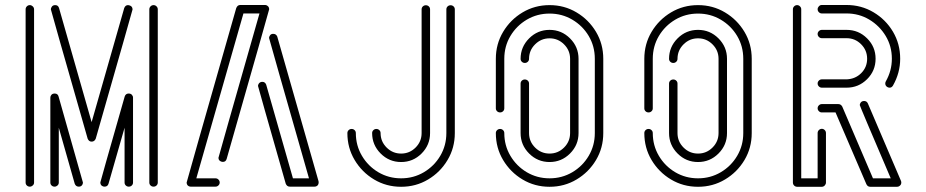

<svg xmlns="http://www.w3.org/2000/svg" viewBox="-20 -733 3636 754"><path d="M97.2 0Q90.3 0 85.4 -4.6Q80.6 -9.3 80.6 -16.1V-696.3Q80.6 -703.1 85.4 -708Q90.3 -712.9 97.2 -712.9Q103.5 -712.9 108.6 -708Q113.8 -703.1 113.8 -696.3V-16.1Q113.8 -9.3 108.6 -4.6Q103.5 0 97.2 0ZM289.6 0Q277.8 0 273.4 -11.7L210.9 -231.4V-16.1Q210.9 -9.3 205.8 -4.6Q200.7 0 194.3 0Q187.5 0 182.6 -4.6Q177.7 -9.3 177.7 -16.1V-349.6Q177.7 -356 182.1 -360.8Q186.5 -365.7 194.8 -365.7Q207 -365.7 210 -354Q305.7 -18.1 305.7 -16.1Q305.7 -12.2 303.2 -7.3Q298.8 0 289.6 0ZM485.8 0Q479 0 474.1 -4.6Q469.2 -9.3 469.2 -16.1V-231.4L406.2 -11.7Q402.8 0 390.6 0Q388.2 0 386.2 -0.5Q374 -3.9 374 -16.6Q374 -19 469.7 -354Q473.6 -365.7 485.4 -365.7Q493.2 -365.7 497.8 -360.8Q502.4 -356 502.4 -349.6V-16.1Q502.4 -9.3 497.6 -4.6Q492.7 0 485.8 0ZM339.8 -176.8Q329.1 -176.8 324.2 -188.5Q179.7 -693.4 179.7 -696.3Q179.7 -700.7 182.6 -705.1Q186.5 -712.9 196.8 -712.9Q208.5 -712.9 211.9 -701.2L339.8 -253.4L467.8 -701.2Q472.2 -712.9 482.9 -712.9Q485.4 -712.9 488.3 -711.9Q500.5 -708.5 500.5 -695.8Q500.5 -693.4 356 -188.5Q351.1 -176.8 339.8 -176.8ZM583 0Q576.2 0 571.3 -4.6Q566.4 -9.3 566.4 -16.1V-696.3Q566.4 -703.1 571.3 -708Q576.2 -712.9 583 -712.9Q589.8 -712.9 594.7 -708Q599.6 -703.1 599.6 -696.3V-16.1Q599.6 -9.3 594.7 -4.6Q589.8 0 583 0Z M826.2 0H729Q721.2 0 715.8 -6.3Q712.9 -11.2 712.9 -16.1Q712.9 -19 907.7 -701.2Q912.6 -713.4 923.3 -713.4H1021Q1028.3 -713.4 1034.2 -706.5Q1037.1 -702.1 1037.1 -696.8Q1037.1 -693.8 870.1 -108.9Q866.7 -97.2 855 -97.2Q852.5 -97.2 849.6 -98.1Q837.9 -102.1 837.9 -113.3Q837.9 -115.7 999 -680.2H936L751 -32.7H826.2Q833 -32.7 837.9 -27.8Q842.8 -22.9 842.8 -16.1Q842.8 -9.8 837.9 -4.9Q833 0 826.2 0ZM1215.3 0H1118.2Q1106.9 0 1102.1 -11.7Q993.2 -393.1 993.2 -395.5Q993.2 -399.4 996.1 -404.3Q1001 -411.6 1010.3 -411.6Q1021 -411.6 1025.4 -400.4L1130.4 -32.7H1193.4Q1036.6 -581.5 1036.6 -584Q1036.6 -588.4 1039.6 -592.8Q1043.5 -600.1 1052.7 -600.1Q1064.5 -600.1 1068.8 -589.4L1231 -21L1231.4 -16.1Q1231.4 -11.2 1228.5 -6.3Q1223.1 0 1215.3 0Z M1555.2 -96.7Q1508.3 -96.7 1474.9 -130.1Q1441.4 -163.6 1441.4 -210.4Q1441.4 -217.3 1446.3 -221.9Q1451.2 -226.6 1458 -226.6Q1464.8 -226.6 1469.7 -221.9Q1474.6 -217.3 1474.6 -210.4Q1474.6 -177.2 1498.3 -153.6Q1522 -129.9 1555.2 -129.9Q1588.4 -129.9 1612.1 -153.6Q1635.7 -177.2 1635.7 -210.4V-696.3Q1635.7 -703.1 1640.6 -707.8Q1645.5 -712.4 1652.3 -712.4Q1659.2 -712.4 1664.1 -707.8Q1668.9 -703.1 1668.9 -696.3V-210.4Q1668.9 -163.6 1635.5 -130.1Q1602.1 -96.7 1555.2 -96.7ZM1555.2 0.5Q1497.1 0.5 1449.2 -28.1Q1401.4 -56.6 1372.8 -104.5Q1344.2 -152.3 1344.2 -210.4Q1344.2 -217.3 1349.1 -221.9Q1354 -226.6 1360.8 -226.6Q1367.7 -226.6 1372.6 -221.9Q1377.4 -217.3 1377.4 -210.4Q1377.4 -161.6 1401.4 -121.1Q1425.3 -80.6 1465.8 -56.6Q1506.3 -32.7 1555.2 -32.7Q1604 -32.7 1644.5 -56.6Q1685.1 -80.6 1709 -121.1Q1732.9 -161.6 1732.9 -210.4V-696.3Q1732.9 -703.1 1737.8 -707.8Q1742.7 -712.4 1749.5 -712.4Q1756.3 -712.4 1761.2 -707.8Q1766.1 -703.1 1766.1 -696.3V-210.4Q1766.1 -152.3 1737.5 -104.5Q1709 -56.6 1661.1 -28.1Q1613.3 0.5 1555.2 0.5Z M2138.2 0.5Q2080.1 0.5 2032.2 -28.1Q1984.4 -56.6 1955.8 -104.5Q1927.2 -152.3 1927.2 -210.4Q1927.2 -217.3 1932.1 -221.9Q1937 -226.6 1943.8 -226.6Q1950.7 -226.6 1955.6 -221.9Q1960.4 -217.3 1960.4 -210.4Q1960.4 -161.6 1984.4 -121.1Q2008.3 -80.6 2048.8 -56.6Q2089.4 -32.7 2138.2 -32.7Q2187 -32.7 2227.5 -56.6Q2268.1 -80.6 2292 -121.1Q2315.9 -161.6 2315.9 -210.4V-502Q2315.9 -551.3 2292 -591.6Q2268.1 -631.8 2227.5 -655.8Q2187 -679.7 2138.2 -679.7Q2089.4 -679.7 2048.8 -655.8Q2008.3 -631.8 1984.4 -591.6Q1960.4 -551.3 1960.4 -502V-307.6Q1960.4 -300.8 1955.6 -296.1Q1950.7 -291.5 1943.8 -291.5Q1937 -291.5 1932.1 -296.1Q1927.2 -300.8 1927.2 -307.6V-502Q1927.2 -560.1 1955.8 -607.9Q1984.4 -655.8 2032.2 -684.3Q2080.1 -712.9 2138.2 -712.9Q2196.3 -712.9 2244.1 -684.3Q2292 -655.8 2320.6 -607.9Q2349.1 -560.1 2349.1 -502V-210.4Q2349.1 -152.3 2320.6 -104.5Q2292 -56.6 2244.1 -28.1Q2196.3 0.5 2138.2 0.5ZM2138.2 -96.7Q2091.3 -96.7 2057.9 -130.1Q2024.4 -163.6 2024.4 -210.4V-404.8Q2024.4 -411.6 2029.3 -416.3Q2034.2 -420.9 2041 -420.9Q2047.9 -420.9 2052.7 -416.3Q2057.6 -411.6 2057.6 -404.8V-210.4Q2057.6 -177.2 2081.3 -153.6Q2105 -129.9 2138.2 -129.9Q2171.4 -129.9 2195.1 -153.6Q2218.8 -177.2 2218.8 -210.4V-502Q2218.8 -535.2 2195.1 -558.8Q2171.4 -582.5 2138.2 -582.5Q2105 -582.5 2081.3 -558.8Q2057.6 -535.2 2057.6 -502Q2057.6 -495.1 2052.7 -490.5Q2047.9 -485.8 2041 -485.8Q2034.2 -485.8 2029.3 -490.5Q2024.4 -495.1 2024.4 -502Q2024.4 -548.8 2057.9 -582.3Q2091.3 -615.7 2138.2 -615.7Q2185.1 -615.7 2218.5 -582.3Q2252 -548.8 2252 -502V-210.4Q2252 -163.6 2218.5 -130.1Q2185.1 -96.7 2138.2 -96.7Z M2721.2 0.5Q2663.1 0.5 2615.2 -28.1Q2567.4 -56.6 2538.8 -104.5Q2510.3 -152.3 2510.3 -210.4Q2510.3 -217.3 2515.1 -221.9Q2520 -226.6 2526.9 -226.6Q2533.7 -226.6 2538.6 -221.9Q2543.5 -217.3 2543.5 -210.4Q2543.5 -161.6 2567.4 -121.1Q2591.3 -80.6 2631.8 -56.6Q2672.4 -32.7 2721.2 -32.7Q2770 -32.7 2810.5 -56.6Q2851.1 -80.6 2875 -121.1Q2898.9 -161.6 2898.9 -210.4V-502Q2898.9 -551.3 2875 -591.6Q2851.1 -631.8 2810.5 -655.8Q2770 -679.7 2721.2 -679.7Q2672.4 -679.7 2631.8 -655.8Q2591.3 -631.8 2567.4 -591.6Q2543.5 -551.3 2543.5 -502V-307.6Q2543.5 -300.8 2538.6 -296.1Q2533.7 -291.5 2526.9 -291.5Q2520 -291.5 2515.1 -296.1Q2510.3 -300.8 2510.3 -307.6V-502Q2510.3 -560.1 2538.8 -607.9Q2567.4 -655.8 2615.2 -684.3Q2663.1 -712.9 2721.2 -712.9Q2779.3 -712.9 2827.1 -684.3Q2875 -655.8 2903.6 -607.9Q2932.1 -560.1 2932.1 -502V-210.4Q2932.1 -152.3 2903.6 -104.5Q2875 -56.6 2827.1 -28.1Q2779.3 0.5 2721.2 0.5ZM2721.2 -96.7Q2674.3 -96.7 2640.9 -130.1Q2607.4 -163.6 2607.4 -210.4V-404.8Q2607.4 -411.6 2612.3 -416.3Q2617.2 -420.9 2624 -420.9Q2630.9 -420.9 2635.7 -416.3Q2640.6 -411.6 2640.6 -404.8V-210.4Q2640.6 -177.2 2664.3 -153.6Q2688 -129.9 2721.2 -129.9Q2754.4 -129.9 2778.1 -153.6Q2801.8 -177.2 2801.8 -210.4V-502Q2801.8 -535.2 2778.1 -558.8Q2754.4 -582.5 2721.2 -582.5Q2688 -582.5 2664.3 -558.8Q2640.6 -535.2 2640.6 -502Q2640.6 -495.1 2635.7 -490.5Q2630.9 -485.8 2624 -485.8Q2617.2 -485.8 2612.3 -490.5Q2607.4 -495.1 2607.4 -502Q2607.4 -548.8 2640.9 -582.3Q2674.3 -615.7 2721.2 -615.7Q2768.1 -615.7 2801.5 -582.3Q2835 -548.8 2835 -502V-210.4Q2835 -163.6 2801.5 -130.1Q2768.1 -96.7 2721.2 -96.7Z M3304.7 -388.7H3207.5Q3200.7 -388.7 3195.8 -393.6Q3190.9 -398.4 3190.9 -405.3Q3190.9 -411.6 3195.8 -416.5Q3200.7 -421.4 3207.5 -421.4H3305.2Q3339.4 -422.9 3362.3 -446Q3385.3 -469.2 3385.3 -502.4Q3385.3 -535.6 3361.6 -559.3Q3337.9 -583 3304.7 -583H3207.5Q3200.7 -583 3195.8 -587.9Q3190.9 -592.8 3190.9 -599.6Q3190.9 -606 3195.8 -610.8Q3200.7 -615.7 3207.5 -615.7H3304.7Q3351.6 -615.7 3385 -582.5Q3418.5 -549.3 3418.5 -502.4Q3418.5 -455.1 3385 -421.9Q3351.6 -388.7 3304.7 -388.7ZM3473.6 -388.7Q3469.2 -388.7 3464.8 -391.1Q3456.5 -396 3456.5 -405.3Q3456.5 -409.2 3458.5 -413.1Q3482.4 -455.1 3482.4 -502.4Q3482.4 -551.3 3458.3 -591.6Q3434.1 -631.8 3393.8 -656Q3353.5 -680.2 3304.2 -680.2H3207Q3200.7 -680.2 3195.8 -685.1Q3190.9 -689.9 3190.9 -696.8Q3190.9 -703.1 3195.8 -708.3Q3200.7 -713.4 3207 -713.4H3304.2Q3362.3 -713.4 3410.4 -684.8Q3458.5 -656.2 3486.8 -608.4Q3515.1 -560.5 3515.1 -502.4Q3515.1 -446.8 3486.8 -397Q3481.9 -388.7 3473.6 -388.7ZM3502.9 0.5H3397.5Q3387.2 0.5 3382.3 -9.8L3261.2 -291.5H3207Q3200.7 -291.5 3195.8 -296.4Q3190.9 -301.3 3190.9 -307.6Q3190.9 -314.5 3195.8 -319.3Q3200.7 -324.2 3207 -324.2H3272.5Q3282.2 -324.2 3287.6 -314.5L3408.2 -32.7H3478Q3356.4 -316.9 3356.4 -320.3Q3356.4 -323.2 3358.4 -327.6Q3362.8 -336.4 3373.5 -336.4Q3383.8 -336.4 3388.2 -326.7L3518.1 -22.9Q3519.5 -19.5 3519.5 -16.1Q3519.5 -11.2 3517.1 -7.3Q3511.2 0.5 3502.9 0.5ZM3207.5 0.5H3110.4Q3103.5 0.5 3098.6 -4.4Q3093.8 -9.3 3093.8 -16.1V-696.8Q3093.8 -703.1 3098.6 -708Q3103.5 -712.9 3110.4 -712.9Q3116.7 -712.9 3121.6 -708Q3126.5 -703.1 3126.5 -696.8V-32.7H3190.9V-210.4Q3190.9 -217.3 3195.8 -222.2Q3200.7 -227.1 3207.5 -227.1Q3213.9 -227.1 3218.8 -222.2Q3223.6 -217.3 3223.6 -210.4V-16.1Q3223.6 -9.8 3218.8 -4.6Q3213.9 0.5 3207.5 0.5Z"/></svg>

Font: Neon Sans
Style: Regular
Weight: 400
Designer: GGBot
Version: 0.80